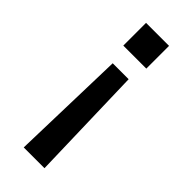

<svg xmlns="http://www.w3.org/2000/svg" viewBox="-235 -536 788 788"><g transform="rotate(45 159.0 -142.0)"><path d="M225.5 -367.5H92V-499.5H225.5ZM219 217H98.5L112.5 -285.5H205Z"/></g></svg>

Font: Acari Sans
Style: Bold
Weight: 700
Designer: Alfredo Marco Pradil and Stefan Peev (font) & Cristiano Sobral (main changes)
Foundry: Alfredo Marco Pradil and Stefan Peev (font) & Cristiano Sobral (main changes)
Version: Version 1.063; ttfautohint (v1.8.3)